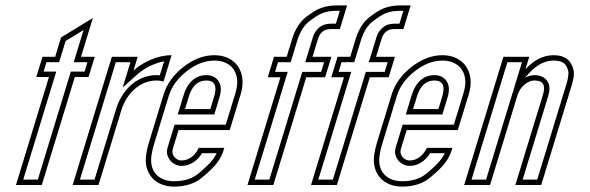

<svg xmlns="http://www.w3.org/2000/svg" viewBox="-20 -687 2190 713"><path d="M39.2 0H135.2L257.8 -401H308.8L331.8 -476H280.8L324.8 -620L206.8 -548L184.8 -476H137.8L114.8 -401H161.8ZM66.3 -20 188.9 -421H141.9L152.6 -456H199.6L223.7 -534.9L290.3 -575.5L253.7 -456H304.7L294 -421H243L120.4 -20Z M587.2 -384 617.2 -482C563.7 -482 509.5 -455.4 475.8 -425L491.3 -476H395.3L249.8 0H345.8L431.1 -279C447.5 -332.7 494 -388 561.4 -388C570.6 -388 579.7 -386.3 587.2 -384ZM573.4 -407.3C569 -407.8 565.6 -408 561.4 -408C481.9 -408 430 -343.6 412 -284.8L331 -20H276.8L410.1 -456H464.3L435.6 -362L489.1 -410.1C513.6 -432.1 551.7 -452.5 589.4 -459.4Z M653.6 -91C634 -91 614.9 -111.7 621.4 -133L643.1 -204H833.1L873.5 -336C899.4 -420.6 853.7 -482 776.1 -482C736.8 -482 698.5 -467.5 661.3 -438.5C624.1 -409.5 599.5 -375.3 587.5 -336L532.2 -155C527.9 -141 524.7 -126.8 522.7 -112.5C512.4 -41 558.3 6 625.9 6C668.6 6 703.3 -5.2 730.2 -27.5C757 -49.8 775.8 -68.3 786.6 -83C797.5 -97.7 805.1 -112.3 809.6 -127L813 -138H718C707.3 -114.3 685.5 -91 653.6 -91ZM746.4 -388C780.4 -388 785.7 -362.8 775.4 -329L761 -282H667L681.4 -329C691.5 -362.2 710.7 -388 746.4 -388ZM653.6 -71C690.7 -71 716.4 -95.1 730.1 -118H784.6C780.3 -109.1 776.5 -102.9 770.5 -94.9C761.5 -82.6 743.6 -64.7 717.4 -42.9C694.7 -24 665.1 -14 625.9 -14C620.3 -14 614.9 -14.4 609.8 -15.1C563.2 -21.6 534.7 -55.2 542.5 -109.7C544.4 -123 547.3 -136.1 551.3 -149.2L606.6 -330.2C617.3 -365.2 639.1 -395.8 673.6 -422.7C708.1 -449.6 741.9 -462 776.1 -462C787.5 -462 797.7 -460.5 806.8 -457.8C849.3 -445 873.4 -404.2 854.4 -341.8L818.3 -224H628.3L602.3 -138.8C591.3 -102.8 622 -71 653.6 -71ZM746.4 -408C698.4 -408 673.4 -371.2 662.2 -334.8L640 -262H775.8L794.5 -323.2C797.9 -334.3 800 -345.1 800.1 -355.8C800.2 -384.3 780.8 -408 746.4 -408Z M899 0H995L1117.3 -400H1187.3L1210.6 -476H1140.6L1160.7 -542C1168.3 -566.7 1183.7 -579 1207.1 -579H1242.1L1269 -667H1236C1181 -667 1157.3 -654.2 1118.1 -625C1094 -607 1076.2 -579.3 1064.7 -542L1044.6 -476H997.6L974.3 -400H1021.3ZM926.1 -20 1048.4 -420H1001.4L1012.4 -456H1059.4L1083.9 -536.2C1094.4 -570.7 1110.1 -594.1 1130.1 -609C1168.3 -637.4 1184.8 -647 1236 -647H1241.9L1227.3 -599H1207.1C1174.8 -599 1151.1 -579 1141.6 -547.8L1113.5 -456H1183.5L1172.5 -420H1102.5L980.2 -20Z M1135 0H1231L1353.3 -400H1423.3L1446.6 -476H1376.6L1396.7 -542C1404.3 -566.7 1419.7 -579 1443.1 -579H1478.1L1505 -667H1472C1417 -667 1393.3 -654.2 1354.1 -625C1330 -607 1312.2 -579.3 1300.7 -542L1280.6 -476H1233.6L1210.3 -400H1257.3ZM1162.1 -20 1284.4 -420H1237.4L1248.4 -456H1295.4L1319.9 -536.2C1330.4 -570.7 1346.1 -594.1 1366.1 -609C1404.3 -637.4 1420.8 -647 1472 -647H1477.9L1463.3 -599H1443.1C1410.8 -599 1387.1 -579 1377.6 -547.8L1349.5 -456H1419.5L1408.5 -420H1338.5L1216.2 -20Z M1500.6 -91C1481 -91 1461.9 -111.7 1468.4 -133L1490.1 -204H1680.1L1720.5 -336C1746.4 -420.6 1700.7 -482 1623.1 -482C1583.8 -482 1545.5 -467.5 1508.3 -438.5C1471.1 -409.5 1446.5 -375.3 1434.5 -336L1379.2 -155C1374.9 -141 1371.7 -126.8 1369.7 -112.5C1359.4 -41 1405.3 6 1472.9 6C1515.6 6 1550.3 -5.2 1577.2 -27.5C1604 -49.8 1622.8 -68.3 1633.6 -83C1644.5 -97.7 1652.1 -112.3 1656.6 -127L1660 -138H1565C1554.3 -114.3 1532.5 -91 1500.6 -91ZM1593.4 -388C1627.4 -388 1632.7 -362.8 1622.4 -329L1608 -282H1514L1528.4 -329C1538.5 -362.2 1557.7 -388 1593.4 -388ZM1500.6 -71C1537.7 -71 1563.4 -95.1 1577.1 -118H1631.6C1627.3 -109.1 1623.5 -102.9 1617.5 -94.9C1608.5 -82.6 1590.6 -64.7 1564.4 -42.9C1541.7 -24 1512.1 -14 1472.9 -14C1467.3 -14 1461.9 -14.4 1456.8 -15.1C1410.2 -21.6 1381.7 -55.2 1389.5 -109.7C1391.4 -123 1394.3 -136.1 1398.3 -149.2L1453.6 -330.2C1464.3 -365.2 1486.1 -395.8 1520.6 -422.7C1555.1 -449.6 1588.9 -462 1623.1 -462C1634.5 -462 1644.7 -460.5 1653.8 -457.8C1696.3 -445 1720.4 -404.2 1701.4 -341.8L1665.3 -224H1475.3L1449.3 -138.8C1438.3 -102.8 1469 -71 1500.6 -71ZM1593.4 -408C1545.4 -408 1520.4 -371.2 1509.2 -334.8L1487 -262H1622.8L1641.5 -323.2C1644.9 -334.3 1647 -345.1 1647.1 -355.8C1647.2 -384.3 1627.8 -408 1593.4 -408Z M2108.2 -433C2098.9 -465.7 2074.9 -482 2036.2 -482C1998.2 -482 1963.2 -464.7 1931.3 -430L1945.4 -476H1849.4L1703.8 0H1799.8L1902.2 -335C1909.7 -359.5 1934.9 -388 1965.5 -388C1996.8 -388 2007.1 -370.3 1996.2 -335L1893.8 0H1989.8L2103 -370C2108.4 -387.8 2115.2 -413.8 2108.2 -433ZM1888.2 -353.6C1886.2 -349.4 1884.4 -344.9 1883.1 -340.8L1785 -20H1730.9L1864.2 -456H1918.3L1886.5 -351.8ZM1929.2 -398.2 1946 -416.4C1975.3 -448.2 2004.8 -462 2036.2 -462C2068.4 -462 2082.2 -451.2 2089 -427.5L2089.2 -426.8L2089.4 -426.2C2093.2 -415.6 2089.2 -393.5 2083.8 -375.8L1975 -20H1920.9L2015.4 -329.2C2018.5 -339.5 2020.4 -349.1 2020.4 -358.6C2020.5 -390.3 1995.7 -408 1965.5 -408C1952.3 -408 1939.8 -404 1929.2 -398.2Z"/></svg>

Font: Din Kursivschrift
Style: EngGhost
Weight: 400
Version: Version 1.089